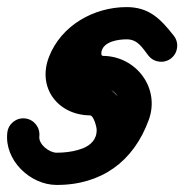

<svg xmlns="http://www.w3.org/2000/svg" viewBox="-28 -504 515 536"><path d="M325.6 -484.2C325.6 -484.2 325.6 -484.2 325.6 -484.2C233.8 -484.2 142.9 -433 108.8 -345.3C75.4 -259.6 133 -182.9 223.3 -181.9C233.1 -181.8 241.6 -150.7 241.8 -142.5C243.7 -86.9 170.9 -77.7 130.1 -77.7C105.3 -77.7 85.1 -57.6 85.1 -32.7C85.1 -7.8 105.3 12.3 130.1 12.3C130.1 12.3 130.1 12.3 130.1 12.3C398.2 12.3 365.1 -270.4 224.2 -271.9C197 -272.2 181.9 -285 192.6 -312.7C213.3 -365.6 271 -394.2 325.6 -394.2C350.5 -394.2 370.6 -414.3 370.6 -439.2C370.6 -464.1 350.5 -484.2 325.6 -484.2ZM457.1 -404.4C457.1 -404.4 457.1 -404.4 457.1 -404.4C421.1 -449.9 389.4 -484.2 325.6 -484.2C134.6 -484.2 116.6 -259.5 258.7 -258C289.4 -257.7 314.1 -231.1 302.8 -200.1C272.9 -118.2 216.9 -77.7 130.1 -77.7C109.6 -77.7 79.2 -100.9 81.8 -123.5C84.6 -148.2 66.9 -170.5 42.2 -173.4C17.6 -176.2 -4.8 -158.5 -7.6 -133.8C-7.6 -133.8 -7.6 -133.8 -7.6 -133.8C-16.5 -57.4 55.8 12.3 130.1 12.3C254.5 12.3 344.6 -52.1 387.3 -169.3C419.7 -258.2 352.3 -347 259.7 -348C253.5 -348.1 254.6 -356.8 255.6 -361C262.3 -388.6 302.8 -394.2 325.6 -394.2C357.1 -394.2 369.4 -370.2 386.5 -348.6C402 -329.1 430.3 -325.8 449.8 -341.2C469.2 -356.6 472.5 -384.9 457.1 -404.4Z"/></svg>

Font: FRB American Cursive Guidelines Black
Style: Bold Italic
Weight: 900
Italic angle: -25°
Version: Version 2.0;Modular Font Editor K font №1